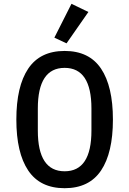

<svg xmlns="http://www.w3.org/2000/svg" viewBox="-20 -978 680 1010"><path d="M66 -349Q66 -524 128.5 -617Q191 -710 320 -710Q449 -710 511.5 -617Q574 -524 574 -349Q574 -174 511.5 -81Q449 12 320 12Q191 12 128.5 -81Q66 -174 66 -349ZM320 -77Q461 -77 461 -291V-407Q461 -621 320 -621Q179 -621 179 -407V-291Q179 -77 320 -77ZM330 -750 266 -780 356 -958 445 -915Z"/></svg>

Font: Writer Medium
Style: Regular
Weight: 500
Monospace: yes
Designer: Mike Abbink, Paul van der Laan, Pieter van Rosmalen
Foundry: Bold Monday
Version: Version 2.001 2020